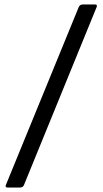

<svg xmlns="http://www.w3.org/2000/svg" viewBox="-20 -779 456 854"><path d="M13 55Q2 55 6 44L330 -747Q335 -759 348 -759H403Q414 -759 410 -748L87 43Q83 55 69 55Z"/></svg>

Font: Miriam Libre Medium
Style: Regular
Weight: 500
Version: Version 2.000